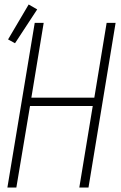

<svg xmlns="http://www.w3.org/2000/svg" viewBox="-20 -837 540 857"><path d="M13 0 135 -735H175L120 -401H401L456 -735H496L375 0H334L394 -364H114L53 0ZM47 -644 16 -661 108 -817 146 -795Z"/></svg>

Font: Iosevka SS04 XLt Obl
Style: Regular
Weight: 200
Italic angle: -9°
Monospace: yes
Designer: Belleve Invis
Foundry: Belleve Invis
Version: Version 19.0.0; ttfautohint (v1.8.4)